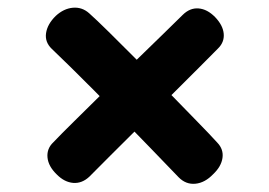

<svg xmlns="http://www.w3.org/2000/svg" viewBox="-20 -567 690 492"><path d="M537 -201.3Q553.3 -184.2 550.1 -162.2Q546.9 -140.2 526.3 -120.7Q505.2 -98.6 480.8 -96.2Q456.4 -93.8 437.8 -112.7Q401.4 -150.8 364.2 -189Q327 -227.2 291.1 -264.2Q255.1 -301.1 221.9 -334.4Q188.7 -367.8 160.9 -395.1Q133.1 -422.3 112.6 -441.9Q94.7 -459 98 -482Q101.3 -505 122.7 -526.1Q143.2 -545.1 166.8 -547.2Q190.3 -549.2 208.4 -533.1Q226.4 -517.1 258.8 -485.2Q291.1 -453.2 331.1 -413.2Q371 -373.1 410.7 -332.2Q450.3 -291.2 484.2 -256.8Q518 -222.3 537 -201.3ZM209.1 -114.4Q190.2 -96.6 167.7 -98.3Q145.2 -100.1 125.7 -119.7Q103.8 -140.8 101.7 -163.6Q99.6 -186.4 116.9 -202.6Q134.9 -221.6 168.7 -254.9Q202.6 -288.2 243.6 -328.8Q284.7 -369.3 325.3 -409Q366 -448.7 398.9 -480.6Q431.9 -512.6 447.9 -528.6Q466.6 -547.2 488.8 -545.4Q511 -543.7 531.1 -523.3Q551.4 -502.2 553.3 -480.4Q555.2 -458.6 538.1 -442.2Q523.1 -427.2 491.7 -395.5Q460.2 -363.8 420.2 -324.2Q380.1 -284.7 338.9 -244Q297.8 -203.3 263.4 -168.9Q229.1 -134.4 209.1 -114.4Z"/></svg>

Font: Playpen Sans Arabic
Style: Regular
Weight: 400
Designer: Azza Alameddine, Laura Meseguer, Veronika Burian, José Scaglione
Foundry: TypeTogether
Version: Version 2.000